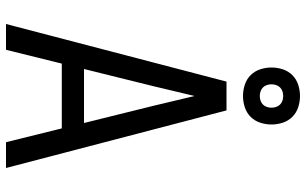

<svg xmlns="http://www.w3.org/2000/svg" viewBox="-210 -810 1020 640"><g transform="rotate(90 300.0 -490.0)"><path d="M60 0 188 -490 252 -735H348L412 -490L540 0H454L408 -186H192L146 0ZM390 -260 333 -490Q325 -525 316.5 -559.5Q308 -594 300 -628Q292 -594 283.5 -559.5Q275 -525 267 -490L210 -260ZM300 -790Q281 -790 262.5 -796Q244 -802 230.5 -815.5Q217 -829 211 -847.5Q205 -866 205 -885Q205 -904 211 -922.5Q217 -941 230.5 -954.5Q244 -968 262.5 -974Q281 -980 300 -980Q319 -980 337.5 -974Q356 -968 369.5 -954.5Q383 -941 389 -922.5Q395 -904 395 -885Q395 -866 389 -847.5Q383 -829 369.5 -815.5Q356 -802 337.5 -796Q319 -790 300 -790ZM300 -846Q308 -846 315.5 -848.5Q323 -851 328.5 -856.5Q334 -862 336.5 -869.5Q339 -877 339 -885Q339 -893 336.5 -900.5Q334 -908 328.5 -913.5Q323 -919 315.5 -921.5Q308 -924 300 -924Q292 -924 284.5 -921.5Q277 -919 271.5 -913.5Q266 -908 263.5 -900.5Q261 -893 261 -885Q261 -877 263.5 -869.5Q266 -862 271.5 -856.5Q277 -851 284.5 -848.5Q292 -846 300 -846Z"/></g></svg>

Font: Nova Nerd Font
Style: Regular
Weight: 400
Designer: Belleve Invis
Foundry: Belleve Invis
Version: Version 24.1.4; ttfautohint (v1.8.4);Nerd Fonts 3.1.1